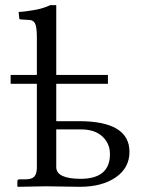

<svg xmlns="http://www.w3.org/2000/svg" viewBox="-20 -718 550 740"><path d="M403.8 -124Q403.8 -165 374.5 -192.1Q345.2 -219.2 293 -219.2H196.8V-74.2Q196.8 -29.3 290 -28.8Q403.8 -28.8 403.8 -124ZM196.8 -698.2V-429.2H396V-395H196.8V-251H284.2Q479 -251 479 -132.8Q479 -70.8 426 -34.4Q373 2 288.1 2Q262.2 2 223.1 1Q184.1 0 158.2 0L48.8 2L46.9 0V-19Q46.9 -26.9 55.2 -26.9H79.1Q103 -26.9 112.5 -37.8Q122.1 -48.8 122.1 -71.8V-395H21V-429.2H122.1V-573.2Q122.1 -614.3 115 -627.7Q107.9 -641.1 91.8 -641.1L60.1 -643.1Q54.2 -643.1 54.2 -647.9L51.8 -671.9Q77.6 -672.9 122.1 -681.2Q149.9 -687 173.8 -698.2Z"/></svg>

Font: Linux Libertine Display
Style: Regular
Weight: 400
Designer: Philipp H. Poll
Foundry: Philipp H. Poll
Version: Version 5.0.9